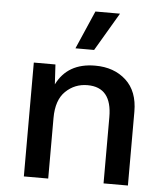

<svg xmlns="http://www.w3.org/2000/svg" viewBox="-53 -793 725 840"><g transform="rotate(5 309.5 -373.0)"><path d="M440 -746 341 -578H259L332 -746ZM352 -510Q435 -510 487.5 -462Q540 -414 540 -324V0H433V-291Q433 -422 326 -422Q270 -422 230 -383.5Q190 -345 190 -266V0H83V-500H178L183 -413Q231 -510 352 -510Z"/></g></svg>

Font: Elaine Sans Medium
Style: Regular
Weight: 500
Designer: Wei Huang
Foundry: Wei Huang
Version: Version 2.001;December 24, 2019;FontCreator 12.0.0.2547 64-b